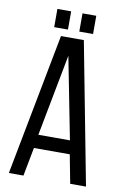

<svg xmlns="http://www.w3.org/2000/svg" viewBox="-92 -881 606 934"><g transform="rotate(10 211.0 -413.5)"><path d="M114 -827V-737H182V-827ZM238 -827V-737H306V-827ZM296 -141 323 0H401L267 -700H154L20 0H92L119 -141ZM206 -612 285 -208H129Z"/></g></svg>

Font: VL Bebas Neue Regular
Style: Regular
Weight: 400
Designer: Ryoichi Tsunekawa
Foundry: Ryoichi Tsunekawa
Version: Version 001.003